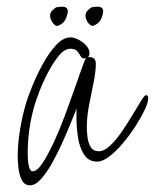

<svg xmlns="http://www.w3.org/2000/svg" viewBox="-20 -527 464 575"><path d="M70 28Q53 28 45 11.5Q37 -5 35 -26Q33 -47 33 -58Q33 -96 40 -138.5Q47 -181 58 -218Q63 -235 76 -267.5Q89 -300 107.5 -334Q126 -368 147.5 -391.5Q169 -415 191 -415Q208 -415 228 -400Q248 -385 248 -367Q248 -360 243 -355Q244 -356 248 -356Q267 -356 267 -336Q267 -313 260.5 -281Q254 -249 247 -213.5Q240 -178 240 -145Q240 -133 242 -116.5Q244 -100 251.5 -87Q259 -74 276 -74Q292 -74 310 -91Q328 -108 345 -133Q362 -158 377 -183Q392 -208 402.5 -225Q413 -242 417 -242Q424 -242 424 -233Q424 -221 413.5 -198.5Q403 -176 386 -149.5Q369 -123 348.5 -98.5Q328 -74 307.5 -58.5Q287 -43 271 -43Q245 -43 231.5 -64.5Q218 -86 213.5 -116Q209 -146 209 -172Q209 -181 209 -189Q209 -197 210 -203Q204 -189 193 -161.5Q182 -134 167.5 -101.5Q153 -69 136.5 -39.5Q120 -10 103 9Q86 28 70 28ZM78 -14Q91 -14 107 -38Q123 -62 140.5 -99.5Q158 -137 174 -180Q190 -223 203.5 -261.5Q217 -300 226 -325.5Q235 -351 238 -353L232 -352Q225 -352 221 -359.5Q217 -367 211 -374Q205 -381 191 -381Q173 -381 156 -360Q139 -339 123.5 -309.5Q108 -280 97.5 -252Q87 -224 83 -210Q63 -141 63 -68Q63 -64 63.5 -50.5Q64 -37 67.5 -25.5Q71 -14 78 -14ZM260 -450Q253 -447 244.5 -458Q236 -469 236 -480Q236 -490 244 -497Q252 -504 254 -505Q259 -506 263.5 -506.5Q268 -507 272 -507Q289 -507 289 -493Q289 -490 287 -482Q285 -473 279.5 -464.5Q274 -456 260 -450ZM154 -450Q147 -447 138.5 -458Q130 -469 130 -480Q130 -490 138 -497Q146 -504 148 -505Q153 -506 157.5 -506.5Q162 -507 166 -507Q183 -507 183 -493Q183 -490 181 -482Q179 -473 173.5 -464.5Q168 -456 154 -450Z"/></svg>

Font: Licorice
Style: Regular
Weight: 400
Designer: Robert E. Leuschke
Foundry: Robert E. Leuschke
Version: Version 1.010; ttfautohint (v1.8.3)